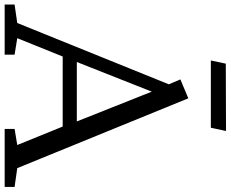

<svg xmlns="http://www.w3.org/2000/svg" viewBox="-104 -864 966 803"><g transform="rotate(90 378.5 -463.0)"><path d="M516.6 -41.5 584 -52.7 506.8 -242.7H213.9L137.2 -52.7L206.1 -41.5V0H-3.4V-41.5L73.7 -52.7L330.1 -686.5L309.6 -734.9L388.7 -768.1L680.7 -52.7L759.3 -41.5V0H516.6ZM236.8 -301.8H485.4L360.8 -615.2ZM243.7 -924.8 525.4 -925.8 511.7 -862.3H230.5Z"/></g></svg>

Font: Habibi
Style: Regular
Weight: 400
Designer: Magnus Gaarde
Foundry: Magnus Gaarde
Version: Version 1.001